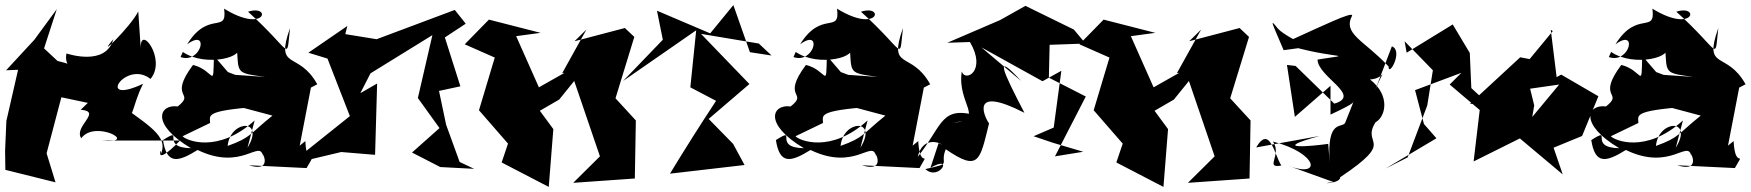

<svg xmlns="http://www.w3.org/2000/svg" viewBox="-43 -636 6875 754"><path d="M274 -205C361 -198 245 -140 276 -93C330 -168 508 -70 358 -84H664C544 40 601 -84 587 -27C618 -92 563 -130 441 -216C481 -136 470 -212 519 -307C329 -218 451 -403 548 -326C614 -403 502 -550 510 -441L500 -591C469 -529 327 -393 402 -482C373 -375 225 -424 218 -426C197 -325 383 -349 174 -399L324 -265L130 -446L180 -600L92 -480L-19 -360L28 -362L-18 -161L-23 -44L-22 31L175 80L140 -34L198 -254L302 -232Z M1134 -64 1178 -292 1203 -305C1129 -439 1036 -356 1096 -526C1080 -391 1108 -431 931 -590C1025 -620 1001 -501 837 -602C851 -500 776 -598 692 -462C782 -528 747 -383 666 -412L675 -432C765 -370 931 -413 887 -457C894 -346 881 -350 998 -334L881 -342L852 -353L797 -417C794 -279 800 -360 715 -381C615 -247 727 -275 655 -218C582 -228 547 -149 707 -54C581 -56 686 -142 597 -86C612 10 654 2 733 -47C909 38 977 -92 990 -22C973 -65 1043 46 934 13L1161 24C1206 -55 1162 37 1156 -82ZM782 -153C783 -182 754 -201 975 -217L892 -218L1027 -182C938 -111 944 -96 851 -63C861 -166 1000 -172 929 -56L957 -163C812 -31 687 -85 674 -101Z M1762 0 1709 -146 1681 -279 1765 -297 1704 -489 1786 -543 1743 -597 1436 -482 1313 -502 1321 -534 1168 -429 1243 -406 1331 -180 1157 -41 1171 -9 1297 -39 1430 -28 1438 -308 1372 -270 1412 -348 1655 -498 1598 -251 1683 -133 1575 -37 1686 20 1819 27Z M2260 -520 2165 -349 2174 -350 1939 -217 2092 -251 1984 -494 2080 -507 1877 -559 1782 -462 1900 -410 1838 -203 1952 -72 1927 2 2112 98 2130 -129 2077 -201 2153 -245 2212 -318 2313 -22 2208 82 2450 65 2454 -163 2352 -274 2364 -217 2448 -491 2411 -526 2213 -474Z M2987 -418 2902 -431 2837 -616 2746 -505 2537 -594 2560 -480 2404 -318 2691 -517 2668 -293 2769 -240C2707 -146 2647 -51 2588 46L2881 12L2836 -71L2740 -169L2900 -306L2710 -503L2937 -465Z M3541 -64 3585 -292 3610 -305C3536 -439 3443 -356 3503 -526C3487 -391 3515 -431 3338 -590C3432 -620 3408 -501 3244 -602C3258 -500 3183 -598 3099 -462C3189 -528 3154 -383 3073 -412L3082 -432C3172 -370 3338 -413 3294 -457C3301 -346 3288 -350 3405 -334L3288 -342L3259 -353L3204 -417C3201 -279 3207 -360 3122 -381C3022 -247 3134 -275 3062 -218C2989 -228 2954 -149 3114 -54C2988 -56 3093 -142 3004 -86C3019 10 3061 2 3140 -47C3316 38 3384 -92 3397 -22C3380 -65 3450 46 3341 13L3568 24C3613 -55 3569 37 3563 -82ZM3189 -153C3190 -182 3161 -201 3382 -217L3299 -218L3434 -182C3345 -111 3351 -96 3258 -63C3268 -166 3407 -172 3336 -56L3364 -163C3219 -31 3094 -85 3081 -101Z M4174 -520 3984 -613 3884 -557 3677 -468 3766 -471C3833 -358 3748 -312 3734 -355C3714 -228 3830 -168 3698 -153L3813 -176C3649 -229 3664 -149 3561 -20C3587 -127 3690 -49 3643 -74L3611 23C3706 -32 3645 78 3591 28C3702 3 3645 14 3671 -50C3803 41 3805 -7 3841 -151C3823 -177 3763 -304 3980 -193C3894 -358 3858 -437 3967 -318L3811 -450L4051 -317L4125 -358L4095 -135L4016 -101L4093 -75L4211 -40L4100 -22L4221 -257L4076 -331L4079 -460L4220 -465Z M4674 -520 4579 -349 4588 -350 4353 -217 4506 -251 4398 -494 4494 -507 4291 -559 4196 -462 4314 -410 4252 -203 4366 -72 4341 2 4526 98 4544 -129 4491 -201 4567 -245 4626 -318 4727 -22 4622 82 4864 65 4868 -163 4766 -274 4778 -217 4862 -491 4825 -526 4627 -474Z M5240 -155C5230 -129 5166 -175 5179 3L5173 -71C5103 -61 4940 -47 5139 -102L4890 -57C4944 -148 4962 -26 4989 14C4921 27 4993 -28 4956 -80C5133 -35 5152 68 5011 13L5194 79C5123 86 5222 87 5220 60C5445 -90 5300 -63 5359 -156C5397 -176 5420 -260 5337 -324C5398 -326 5401 -389 5358 -284L5423 -454C5469 -437 5410 -331 5410 -375C5313 -479 5229 -502 5267 -575C5269 -592 5147 -533 5034 -482C5068 -466 4997 -500 4976 -523C4939 -570 4953 -545 4998 -439L5102 -453C5056 -466 5182 -485 5043 -477L5039 -451C5216 -403 5278 -426 5131 -402C5133 -333 5307 -261 5197 -229L5045 -377L5011 -381L5042 -177L5182 -299V-186C5294 -238 5267 -235 5273 -238Z M5813 -218 5735 -290 5729 -428 5662 -540 5481 -429 5473 -474 5584 -360 5562 -222 5485 -18 5398 26 5598 -93 5549 -149 5514 -282 5696 -350 5650 -304 5768 -204 5744 -2 5963 -111 5982 -222 5957 -324 5933 -283 6080 -304 5913 -103 6094 49 6058 -56 6170 -102 6234 -258 6088 -343 6070 -333 6047 -519 6055 -514 5964 -404 5927 -411 5730 -229Z M6743 -64 6787 -292 6812 -305C6738 -439 6645 -356 6705 -526C6689 -391 6717 -431 6540 -590C6634 -620 6610 -501 6446 -602C6460 -500 6385 -598 6301 -462C6391 -528 6356 -383 6275 -412L6284 -432C6374 -370 6540 -413 6496 -457C6503 -346 6490 -350 6607 -334L6490 -342L6461 -353L6406 -417C6403 -279 6409 -360 6324 -381C6224 -247 6336 -275 6264 -218C6191 -228 6156 -149 6316 -54C6190 -56 6295 -142 6206 -86C6221 10 6263 2 6342 -47C6518 38 6586 -92 6599 -22C6582 -65 6652 46 6543 13L6770 24C6815 -55 6771 37 6765 -82ZM6391 -153C6392 -182 6363 -201 6584 -217L6501 -218L6636 -182C6547 -111 6553 -96 6460 -63C6470 -166 6609 -172 6538 -56L6566 -163C6421 -31 6296 -85 6283 -101Z"/></svg>

Font: Asimov Silicon
Style: Regular
Weight: 400
Designer: Google
Version: Version 2.000980; 2014